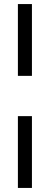

<svg xmlns="http://www.w3.org/2000/svg" viewBox="-20 -763 245 944"><path d="M68 -390V-743H137V-390ZM68 161V-192H137V161Z"/></svg>

Font: Saira ExtraCondensed Medium
Style: Regular
Weight: 500
Width: 2
Designer: Hector Gatti with collaboration of the Omnibus-Type team
Foundry: Omnibus-Type
Version: Version 1.101